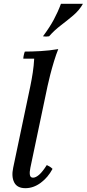

<svg xmlns="http://www.w3.org/2000/svg" viewBox="-20 -970 454 1005"><path d="M113 15Q70 15 54.5 -15Q39 -45 49 -92L139 -520Q146 -554 151.5 -590Q157 -626 159 -663H102Q102 -670 104.5 -681.5Q107 -693 110 -700Q145 -700 191.5 -702.5Q238 -705 285 -713Q274 -686 263 -650Q252 -614 243 -579Q234 -544 229 -520L139 -92Q134 -69 136.5 -54.5Q139 -40 153 -40Q167 -40 184.5 -55Q202 -70 225 -106Q234 -102 241 -97.5Q248 -93 255 -86Q231 -41 193 -13Q155 15 113 15ZM414 -950Q395 -916 363 -889Q331 -862 297.5 -836.5Q264 -811 237 -780Q221 -777 205 -780Q240 -827 261.5 -867Q283 -907 299 -950Z"/></svg>

Font: Poltawski Nowy
Style: Italic
Weight: 400
Italic angle: -12°
Designer: Adam Pótawski, Mateusz Machalski, Borys Kosmynka, Ania Wieluska
Foundry: Capitalics.wtf
Version: Version 1.001;gftools[0.9.25]